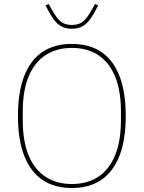

<svg xmlns="http://www.w3.org/2000/svg" viewBox="-20 -930 720 962"><path d="M340 12Q253 12 193 -28.5Q133 -69 101.5 -149Q70 -229 70 -349Q70 -469 101.5 -549.5Q133 -630 193 -670Q253 -710 340 -710Q427 -710 487 -670Q547 -630 578.5 -549.5Q610 -469 610 -349Q610 -229 578.5 -149Q547 -69 487 -28.5Q427 12 340 12ZM340 -8Q417 -8 472 -44Q527 -80 556.5 -151.5Q586 -223 586 -328V-370Q586 -476 556.5 -547Q527 -618 472 -654Q417 -690 340 -690Q264 -690 208.5 -654Q153 -618 123.5 -547Q94 -476 94 -370V-328Q94 -223 123.5 -151.5Q153 -80 208.5 -44Q264 -8 340 -8ZM340 -786Q315 -786 296 -794Q277 -802 262.5 -817Q248 -832 235 -854Q222 -876 208 -903L224 -910L239 -883Q265 -836 286 -820.5Q307 -805 340 -805Q373 -805 394 -820.5Q415 -836 441 -883L456 -910L472 -903Q454 -867 436.5 -840.5Q419 -814 396.5 -800Q374 -786 340 -786Z"/></svg>

Font: IBM Plex Sans Thin
Style: Regular
Weight: 250
Designer: Mike Abbink, Paul van der Laan, Pieter van Rosmalen
Foundry: Bold Monday
Version: Version 3.201